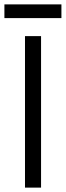

<svg xmlns="http://www.w3.org/2000/svg" viewBox="-26 -855 300 875"><path d="M87.9 -690.4H161.1V0H87.9ZM-5.9 -835H253.9V-772.5H-5.9Z"/></svg>

Font: Dinish
Style: Regular
Weight: 400
Designer: Bert Driehuis
Foundry: Playbeing
Version: Version 3.006; git-39231f3c-release